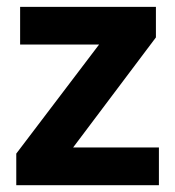

<svg xmlns="http://www.w3.org/2000/svg" viewBox="-20 -544 513 564"><path d="M438 -523.9V-434.1L194.8 -110.8H446.8V0H27.8V-92.8L271 -413.1H39.1V-523.9Z"/></svg>

Font: Sarala
Style: Bold
Weight: 700
Designer: Andres Torresi
Foundry: Huerta Tipografica
Version: Version 1.004;PS 001.003;hotconv 1.0.70;makeotf.lib2.5.58329